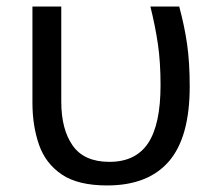

<svg xmlns="http://www.w3.org/2000/svg" viewBox="-20 -556 653 586"><path d="M307 10Q218 10 168.5 -23.5Q119 -57 99 -114.5Q79 -172 79 -243V-536H167V-246Q167 -161 202 -111.5Q237 -62 314 -62Q394 -62 432 -119Q470 -176 470 -296Q470 -366 462 -421Q454 -476 439 -536H527Q543 -477 551 -421.5Q559 -366 559 -292Q559 -137 495.5 -63.5Q432 10 307 10Z"/></svg>

Font: Noto IKEA Latin
Style: Regular
Weight: 400
Designer: Monotype Design Team
Foundry: Monotype Imaging Inc.
Version: Version 1.0